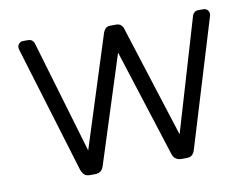

<svg xmlns="http://www.w3.org/2000/svg" viewBox="-62 -607 911 695"><g transform="rotate(-10 393.0 -260.0)"><path d="M216 0Q203 0 196 -6Q189 -12 184 -25L43 -489Q41 -495 41 -500Q41 -508 47 -514Q53 -520 61 -520H80Q90 -520 95.5 -514.5Q101 -509 102 -505L225 -89L356 -500Q358 -506 364 -513Q370 -520 383 -520H403Q416 -520 422.5 -513Q429 -506 430 -500L561 -89L684 -505Q685 -509 690.5 -514.5Q696 -520 706 -520H725Q733 -520 739 -514Q745 -508 745 -500Q745 -495 743 -489L602 -25Q598 -12 591 -6Q584 0 570 0H553Q540 0 531.5 -6Q523 -12 519 -25L393 -419L267 -25Q263 -12 255 -6Q247 0 233 0Z"/></g></svg>

Font: Rubik Light Light
Style: Regular
Weight: 300
Version: Version 2.101